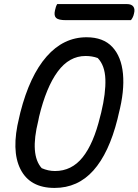

<svg xmlns="http://www.w3.org/2000/svg" viewBox="-20 -903 680 943"><path d="M405 -720Q487 -720 531.5 -672.5Q576 -625 584 -540.5Q592 -456 563 -344L557 -318Q515 -151 438.5 -65.5Q362 20 248 20Q127 20 80.5 -72Q34 -164 74 -325L80 -351Q126 -531 209 -625.5Q292 -720 405 -720ZM168 -310Q126 -142 185 -77Q217 -63 250 -63Q332 -63 386 -130.5Q440 -198 472 -331L477 -350Q500 -446 497.5 -514Q495 -582 460 -618Q433 -628 400 -628Q320 -628 263.5 -551.5Q207 -475 172 -330ZM261 -883H603Q626 -883 635 -870.5Q644 -858 638 -836Q636 -826 632 -818Q628 -810 623 -804H304Q267 -804 255.5 -815Q244 -826 250 -852Q254 -872 261 -883Z"/></svg>

Font: Recursive Mn Csl St
Style: Italic
Weight: 400
Italic angle: -15°
Monospace: yes
Version: Version 1.079;hotconv 1.0.112;makeotfexe 2.5.65598; ttfautoh